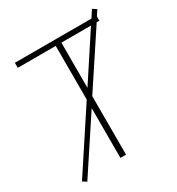

<svg xmlns="http://www.w3.org/2000/svg" viewBox="-172 -809 865 938"><g transform="rotate(-30 260.0 -340.0)"><path d="M45.9 20 23.9 5.9 244.1 -329.1V-631.8H29.8V-660.2H461.9L487.8 -700.2L509.8 -686L490.2 -655.8V-631.8H475.1L275.9 -330.1V0H244.1V-280.8ZM275.9 -631.8V-377L442.9 -631.8Z"/></g></svg>

Font: Source Sans 3 ExtraLight
Style: Regular
Weight: 200
Designer: Paul D. Hunt
Foundry: Adobe
Version: Version 3.052;hotconv 1.1.0;makeotfexe 2.6.0